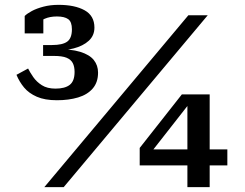

<svg xmlns="http://www.w3.org/2000/svg" viewBox="-20 -773 1010 793"><path d="M209 -407Q175 -407 153 -421Q131 -435 117.5 -454.5Q104 -474 96 -490L48 -464Q60 -435 79.5 -411.5Q99 -388 132 -373.5Q165 -359 215 -359Q264 -359 302.5 -370.5Q341 -382 363 -407.5Q385 -433 385 -473Q385 -503 367.5 -525Q350 -547 311 -559Q272 -571 206 -570L195 -563Q245 -563 284 -573Q323 -583 346.5 -604.5Q370 -626 370 -659Q370 -708 329.5 -730.5Q289 -753 222 -753Q188 -753 159.5 -745.5Q131 -738 111.5 -727.5Q92 -717 82 -707V-635H159V-706Q151 -705 145.5 -700Q140 -695 136.5 -688Q133 -681 130 -672Q143 -686 164.5 -695.5Q186 -705 215 -705Q246 -705 261.5 -694Q277 -683 277 -652Q277 -615 257.5 -601Q238 -587 195 -587H158V-542H202Q237 -542 255 -534.5Q273 -527 280.5 -512.5Q288 -498 288 -476Q288 -438 268 -422.5Q248 -407 209 -407ZM758 -710H838L243 0H163ZM557 -90V-162L731 -383H774L764 -348L587 -122L589 -156H919V-90ZM846 0H754V-357L757 -383H846Z"/></svg>

Font: Roboto Serif Medium
Style: Regular
Weight: 500
Designer: Greg Gazdowicz
Foundry: Commercial Type
Version: Version 1.008